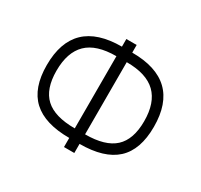

<svg xmlns="http://www.w3.org/2000/svg" viewBox="-145 -876 1110 1062"><g transform="rotate(30 410.0 -345.0)"><path d="M377 0V-58.1Q220.7 -58.1 144.3 -128.7Q67.9 -199.2 67.9 -345.2Q67.9 -641.1 377 -641.1V-689.9H442.9V-641.1Q752 -641.1 752 -345.2Q752 -198.7 675.8 -128.4Q599.6 -58.1 442.9 -58.1V0ZM377 -119.1V-580.1Q249.5 -580.1 189.7 -521.5Q129.9 -462.9 129.9 -345.2Q129.9 -228.5 189.2 -173.8Q248.5 -119.1 377 -119.1ZM442.9 -119.1Q570.8 -119.1 630.4 -173.8Q689.9 -228.5 689.9 -345.2Q689.9 -462.9 629.6 -521.5Q569.3 -580.1 442.9 -580.1Z"/></g></svg>

Font: HK Grotesk Light
Style: Regular
Weight: 300
Designer: Alfredo Marco Pradil and Stefan Peev
Foundry: Hanken Design Co.
Version: Version 1.045;PS 001.045;hotconv 1.0.88;makeotf.lib2.5.64775